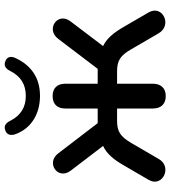

<svg xmlns="http://www.w3.org/2000/svg" viewBox="28 -776 755 852"><g transform="rotate(-90 406.0 -349.5)"><path d="M406 8C441 8 461 -13 461 -49V-208H516C563 -208 586 -194 614 -145L685 -23C721 38 812 -6 778 -67L714 -177C686 -226 660 -255 628 -270L738 -415C781 -472 702 -526 660 -469L527 -294H461V-438C461 -474 441 -494 406 -494C371 -494 351 -474 351 -438V-294H286L152 -469C110 -525 32 -471 75 -414L185 -270C152 -255 126 -226 98 -177L34 -67C-1 -7 92 39 127 -23L198 -145C227 -194 249 -208 297 -208H351V-49C351 -13 371 8 406 8ZM407 -550C486 -550 542 -588 575 -659C586 -682 578 -698 560 -704C542 -711 528 -704 517 -681C494 -636 458 -613 407 -613C356 -613 320 -636 297 -681C286 -704 272 -711 254 -704C236 -698 229 -682 237 -659C263 -588 328 -550 407 -550Z"/></g></svg>

Font: SN Pro Medium
Style: Regular
Weight: 500
Designer: Tobias Whetton
Foundry: Supernotes
Version: Version 1.003;Glyphs 3.3 (3324)